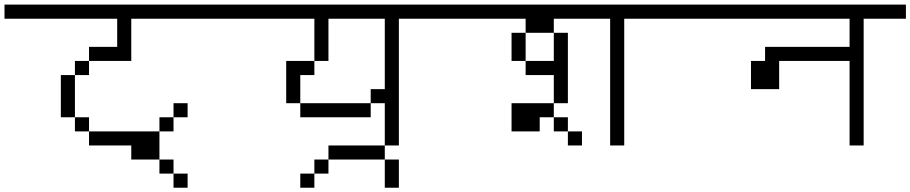

<svg xmlns="http://www.w3.org/2000/svg" viewBox="-20 -708 4040 852"><path d="M812.5 -187.5V-250H750V-187.5H687.5V-125H375V-62.5H687.5V-125H750V-187.5ZM1000 -625V-687.5H0V-625H500Q500 -625 500 -500H375V-437.5H312.5V-375H250V-187.5H312.5V-125H375V-187.5H312.5V-375H375V-437.5H562.5V-625Z M812.5 125V62.5H750V125ZM750 62.5V0H687.5V62.5ZM687.5 0V-62.5H562.5V0Z M2000 -625V-687.5H1000V-625H1375V-437.5H1250V-250H1312.5V-187.5H1625V-250H1312.5Q1312.5 -250 1312.5 -375H1375V-437.5H1437.5V-625H1687.5V-312.5H1625V-250H1687.5V-62.5H1750V-625Z M1375 62.5H1312.5V125H1375ZM1375 62.5H1437.5V0H1375ZM1687.5 0Q1687.5 0 1687.5 125H1750Q1750 125 1750 0ZM1437.5 0H1687.5V-62.5H1437.5Z M2562.5 -62.5V-125H2500V-62.5ZM3000 -625V-687.5H2000V-625H2312.5V-562.5H2250Q2250 -562.5 2250 -437.5H2312.5V-375H2437.5Q2437.5 -375 2437.5 -250H2250Q2250 -250 2250 -125H2375V-187.5H2437.5V-125H2500V-187.5H2437.5V-250H2500V-562.5H2437.5Q2437.5 -562.5 2437.5 -437.5H2312.5Q2312.5 -437.5 2312.5 -562.5H2437.5V-625H2687.5V-62.5H2750V-625Z M4000 -625V-687.5H3000V-625H3750Q3750 -625 3750 -500H3375V-437.5H3312.5Q3312.5 -437.5 3312.5 -312.5H3437.5Q3437.5 -312.5 3437.5 -437.5H3750Q3750 -437.5 3750 -62.5H3812.5V-625Z"/></svg>

Font: Unifont
Style: Regular
Weight: 500
Version: Version 15.1.04